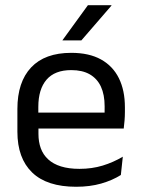

<svg xmlns="http://www.w3.org/2000/svg" viewBox="-20 -703 540 734"><path d="M271 11Q159.5 11 103 -43.5Q46.5 -98 46.5 -199.5V-286.5Q46.5 -389.5 99 -445.2Q151.5 -501 252.5 -501Q320.5 -501 366 -475.8Q411.5 -450.5 434.5 -404Q457.5 -357.5 457.5 -293V-275Q457.5 -259 456.2 -243Q455 -227 453 -211.5H378.5Q379.5 -235.5 379.8 -257Q380 -278.5 380 -296.5Q380 -341 365.8 -371.8Q351.5 -402.5 323.2 -418.8Q295 -435 252.5 -435Q189.5 -435 158 -398.5Q126.5 -362 126.5 -294V-247.5L127 -237.5V-191Q127 -160.5 136 -136Q145 -111.5 164.2 -93.8Q183.5 -76 213.2 -66.8Q243 -57.5 284 -57.5Q331.5 -57.5 372.5 -70Q413.5 -82.5 449.5 -104L442 -34Q409.5 -13.5 366.5 -1.2Q323.5 11 271 11ZM89 -211.5V-272.5H436V-211.5ZM316 -683H406V-681.5L291 -548.5H219V-549.5Z"/></svg>

Font: Anek Latin Medium
Style: Regular
Weight: 400
Version: Version 1.003